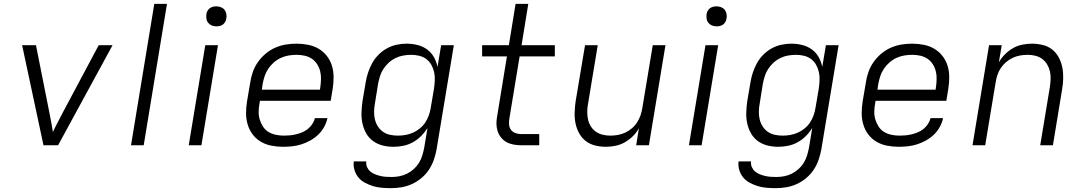

<svg xmlns="http://www.w3.org/2000/svg" viewBox="-20 -755 5640 998"><path d="M206 0 95 -520H167L236 -173Q241 -147 246 -121Q251 -95 255 -69Q267 -95 281 -121Q295 -147 308 -173L493 -520H565L282 0Z M661 0 782 -735H848L727 0Z M961 0 1047 -520H1113L1027 0ZM1105 -618Q1092 -618 1081 -622.5Q1070 -627 1062.5 -636Q1055 -645 1053 -657.5Q1051 -670 1053 -683Q1054 -691 1059 -699.5Q1064 -708 1071.5 -713Q1079 -718 1087.5 -720Q1096 -722 1104 -722Q1117 -722 1128.5 -717.5Q1140 -713 1147 -704Q1154 -695 1156.5 -682.5Q1159 -670 1156 -657Q1155 -649 1150 -640.5Q1145 -632 1138 -627Q1131 -622 1122 -620Q1113 -618 1105 -618Z M1451 8Q1420 8 1390 2Q1360 -4 1335.5 -18.5Q1311 -33 1293.5 -56Q1276 -79 1267.5 -107.5Q1259 -136 1259 -166.5Q1259 -197 1264 -228L1281 -328Q1285 -355 1294.5 -382Q1304 -409 1321.5 -433.5Q1339 -458 1362 -477Q1385 -496 1411.5 -507.5Q1438 -519 1466 -523.5Q1494 -528 1521 -528Q1552 -528 1582 -522Q1612 -516 1636.5 -501.5Q1661 -487 1679 -464Q1697 -441 1705.5 -413Q1714 -385 1714 -354Q1714 -323 1709 -292L1699 -231H1331L1329 -218Q1325 -197 1324.5 -175.5Q1324 -154 1330 -134Q1336 -114 1347 -97Q1358 -80 1375 -69.5Q1392 -59 1413 -54.5Q1434 -50 1456 -50Q1472 -50 1487.5 -51.5Q1503 -53 1519.5 -57Q1536 -61 1551.5 -67.5Q1567 -74 1580.5 -85Q1594 -96 1603.5 -110.5Q1613 -125 1617 -141H1682Q1677 -117 1664.5 -94.5Q1652 -72 1633.5 -54.5Q1615 -37 1592.5 -24.5Q1570 -12 1546 -4.5Q1522 3 1498 5.5Q1474 8 1451 8ZM1643 -289 1645 -302Q1648 -323 1648.5 -344.5Q1649 -366 1644 -385.5Q1639 -405 1628 -422Q1617 -439 1600.5 -450Q1584 -461 1563.5 -465.5Q1543 -470 1522 -470Q1501 -470 1480 -466.5Q1459 -463 1439.5 -454Q1420 -445 1403 -430Q1386 -415 1374 -397Q1362 -379 1355.5 -359Q1349 -339 1345 -318L1341 -289Z M2012 223Q1988 223 1964.5 221Q1941 219 1919.5 212.5Q1898 206 1878 195.5Q1858 185 1844 168.5Q1830 152 1823 130Q1816 108 1819 84H1884Q1882 100 1888 113.5Q1894 127 1904.5 136Q1915 145 1928.5 150.5Q1942 156 1956.5 159.5Q1971 163 1986 164Q2001 165 2016 165Q2036 165 2056.5 161Q2077 157 2096 147.5Q2115 138 2131 123.5Q2147 109 2158 91Q2169 73 2175 53Q2181 33 2185 13L2202 -90Q2188 -67 2168.5 -47.5Q2149 -28 2125 -15Q2101 -2 2075.5 3Q2050 8 2025 8Q1995 8 1968 1Q1941 -6 1919 -22Q1897 -38 1883.5 -62Q1870 -86 1864 -113.5Q1858 -141 1859 -170Q1860 -199 1864 -228L1881 -328Q1885 -353 1893.5 -378.5Q1902 -404 1915 -427.5Q1928 -451 1948 -471Q1968 -491 1992 -504Q2016 -517 2042 -522.5Q2068 -528 2093 -528Q2123 -528 2150.5 -521Q2178 -514 2200 -498Q2222 -482 2235.5 -458Q2249 -434 2254 -407L2273 -520H2339L2249 23Q2244 50 2234.5 77Q2225 104 2209 128Q2193 152 2170 171Q2147 190 2120.5 202Q2094 214 2066.5 218.5Q2039 223 2012 223ZM2048 -50Q2068 -50 2088 -53.5Q2108 -57 2127 -65.5Q2146 -74 2163 -88Q2180 -102 2191 -119Q2202 -136 2209 -155.5Q2216 -175 2219 -195L2236 -295Q2239 -316 2240 -338Q2241 -360 2236.5 -380Q2232 -400 2222 -418Q2212 -436 2196 -448Q2180 -460 2159.5 -465Q2139 -470 2118 -470Q2098 -470 2077 -466.5Q2056 -463 2036.5 -453.5Q2017 -444 2000.5 -429Q1984 -414 1972.5 -396Q1961 -378 1955 -358.5Q1949 -339 1945 -318L1929 -218Q1925 -197 1924.5 -176Q1924 -155 1928.5 -135.5Q1933 -116 1943.5 -99Q1954 -82 1970 -70.5Q1986 -59 2006.5 -54.5Q2027 -50 2048 -50Z M2783 0H2689Q2669 0 2649.5 -3.5Q2630 -7 2613.5 -16Q2597 -25 2585 -39.5Q2573 -54 2567 -72Q2561 -90 2560.5 -110Q2560 -130 2564 -150L2615 -462H2486V-520H2625L2660 -735H2726L2691 -520H2864V-462H2681L2628 -141Q2625 -125 2626 -109Q2627 -93 2635.5 -81Q2644 -69 2658.5 -63.5Q2673 -58 2689 -58H2783Z M3129 8Q3100 8 3072.5 1Q3045 -6 3024 -22.5Q3003 -39 2990 -63Q2977 -87 2971.5 -114Q2966 -141 2967 -170Q2968 -199 2972 -228L3021 -520H3087L3037 -218Q3033 -198 3032.5 -177Q3032 -156 3036 -136.5Q3040 -117 3050 -100Q3060 -83 3076 -71.5Q3092 -60 3111.5 -55Q3131 -50 3152 -50Q3172 -50 3191.5 -53.5Q3211 -57 3229.5 -65.5Q3248 -74 3264.5 -88Q3281 -102 3292 -119.5Q3303 -137 3309.5 -156Q3316 -175 3319 -195L3373 -520H3439L3353 0H3287L3301 -89Q3289 -66 3269.5 -47Q3250 -28 3227 -15Q3204 -2 3178.5 3Q3153 8 3129 8Z M3561 0 3647 -520H3713L3627 0ZM3705 -618Q3692 -618 3681 -622.5Q3670 -627 3662.5 -636Q3655 -645 3653 -657.5Q3651 -670 3653 -683Q3654 -691 3659 -699.5Q3664 -708 3671.5 -713Q3679 -718 3687.5 -720Q3696 -722 3704 -722Q3717 -722 3728.5 -717.5Q3740 -713 3747 -704Q3754 -695 3756.5 -682.5Q3759 -670 3756 -657Q3755 -649 3750 -640.5Q3745 -632 3738 -627Q3731 -622 3722 -620Q3713 -618 3705 -618Z M4012 223Q3988 223 3964.5 221Q3941 219 3919.5 212.5Q3898 206 3878 195.5Q3858 185 3844 168.5Q3830 152 3823 130Q3816 108 3819 84H3884Q3882 100 3888 113.5Q3894 127 3904.5 136Q3915 145 3928.5 150.5Q3942 156 3956.5 159.5Q3971 163 3986 164Q4001 165 4016 165Q4036 165 4056.5 161Q4077 157 4096 147.5Q4115 138 4131 123.5Q4147 109 4158 91Q4169 73 4175 53Q4181 33 4185 13L4202 -90Q4188 -67 4168.5 -47.5Q4149 -28 4125 -15Q4101 -2 4075.5 3Q4050 8 4025 8Q3995 8 3968 1Q3941 -6 3919 -22Q3897 -38 3883.5 -62Q3870 -86 3864 -113.5Q3858 -141 3859 -170Q3860 -199 3864 -228L3881 -328Q3885 -353 3893.5 -378.5Q3902 -404 3915 -427.5Q3928 -451 3948 -471Q3968 -491 3992 -504Q4016 -517 4042 -522.5Q4068 -528 4093 -528Q4123 -528 4150.5 -521Q4178 -514 4200 -498Q4222 -482 4235.5 -458Q4249 -434 4254 -407L4273 -520H4339L4249 23Q4244 50 4234.5 77Q4225 104 4209 128Q4193 152 4170 171Q4147 190 4120.5 202Q4094 214 4066.5 218.5Q4039 223 4012 223ZM4048 -50Q4068 -50 4088 -53.5Q4108 -57 4127 -65.5Q4146 -74 4163 -88Q4180 -102 4191 -119Q4202 -136 4209 -155.5Q4216 -175 4219 -195L4236 -295Q4239 -316 4240 -338Q4241 -360 4236.5 -380Q4232 -400 4222 -418Q4212 -436 4196 -448Q4180 -460 4159.5 -465Q4139 -470 4118 -470Q4098 -470 4077 -466.5Q4056 -463 4036.5 -453.5Q4017 -444 4000.5 -429Q3984 -414 3972.5 -396Q3961 -378 3955 -358.5Q3949 -339 3945 -318L3929 -218Q3925 -197 3924.5 -176Q3924 -155 3928.5 -135.5Q3933 -116 3943.5 -99Q3954 -82 3970 -70.5Q3986 -59 4006.5 -54.5Q4027 -50 4048 -50Z M4651 8Q4620 8 4590 2Q4560 -4 4535.5 -18.5Q4511 -33 4493.5 -56Q4476 -79 4467.5 -107.5Q4459 -136 4459 -166.5Q4459 -197 4464 -228L4481 -328Q4485 -355 4494.5 -382Q4504 -409 4521.5 -433.5Q4539 -458 4562 -477Q4585 -496 4611.5 -507.5Q4638 -519 4666 -523.5Q4694 -528 4721 -528Q4752 -528 4782 -522Q4812 -516 4836.5 -501.5Q4861 -487 4879 -464Q4897 -441 4905.5 -413Q4914 -385 4914 -354Q4914 -323 4909 -292L4899 -231H4531L4529 -218Q4525 -197 4524.5 -175.5Q4524 -154 4530 -134Q4536 -114 4547 -97Q4558 -80 4575 -69.5Q4592 -59 4613 -54.5Q4634 -50 4656 -50Q4672 -50 4687.5 -51.5Q4703 -53 4719.5 -57Q4736 -61 4751.5 -67.5Q4767 -74 4780.5 -85Q4794 -96 4803.5 -110.5Q4813 -125 4817 -141H4882Q4877 -117 4864.5 -94.5Q4852 -72 4833.5 -54.5Q4815 -37 4792.5 -24.5Q4770 -12 4746 -4.5Q4722 3 4698 5.5Q4674 8 4651 8ZM4843 -289 4845 -302Q4848 -323 4848.5 -344.5Q4849 -366 4844 -385.5Q4839 -405 4828 -422Q4817 -439 4800.5 -450Q4784 -461 4763.5 -465.5Q4743 -470 4722 -470Q4701 -470 4680 -466.5Q4659 -463 4639.5 -454Q4620 -445 4603 -430Q4586 -415 4574 -397Q4562 -379 4555.5 -359Q4549 -339 4545 -318L4541 -289Z M5035 0 5121 -520H5187L5172 -431Q5185 -454 5204 -473Q5223 -492 5246 -505Q5269 -518 5294.5 -523Q5320 -528 5344 -528Q5373 -528 5401 -521Q5429 -514 5449.5 -497.5Q5470 -481 5483 -457Q5496 -433 5501.5 -406Q5507 -379 5506.5 -350Q5506 -321 5501 -292L5453 0H5387L5437 -302Q5440 -322 5441 -343Q5442 -364 5437.5 -383.5Q5433 -403 5423 -420Q5413 -437 5397.5 -448.5Q5382 -460 5362.5 -465Q5343 -470 5322 -470Q5302 -470 5282 -466.5Q5262 -463 5244 -454.5Q5226 -446 5209.5 -432Q5193 -418 5181.5 -400.5Q5170 -383 5164 -364Q5158 -345 5155 -325L5101 0Z"/></svg>

Font: Iosevka Aile Light Oblique
Style: Regular
Weight: 300
Italic angle: -9°
Designer: Belleve Invis
Foundry: Belleve Invis
Version: Version 31.1.0; ttfautohint (v1.8.4)